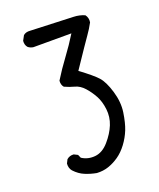

<svg xmlns="http://www.w3.org/2000/svg" viewBox="-143 -856 787 951"><g transform="rotate(-20 250.0 -380.0)"><path d="M201.2 7.8Q169.9 2 141.6 -9.8Q113.3 -21.5 89.8 -46.9Q76.2 -62.5 78.1 -86.9L87.9 -106.4Q103.5 -120.1 125 -118.2L144.5 -108.4L152.3 -90.8Q183.6 -70.3 222.7 -74.2Q261.7 -78.1 294.4 -115.7Q327.1 -153.3 342.8 -192.4Q358.4 -231.4 353.5 -273.4Q348.6 -315.4 332 -345.7Q315.4 -376 293.5 -400.4Q271.5 -424.8 245.1 -431.6Q218.8 -438.5 193.4 -450.2Q181.6 -463.9 183.6 -485.4Q214.8 -536.1 251.5 -585.4Q288.1 -634.8 319.3 -685.5H119.1Q103.5 -687.5 91.8 -697.3Q80.1 -710.9 82 -732.4L95.7 -757.8Q109.4 -769.5 130.9 -767.6Q327.1 -759.8 357.4 -758.8Q387.7 -757.8 415 -746.1Q428.7 -728.5 424.8 -705.1Q409.2 -675.8 389.6 -648.4Q370.1 -621.1 288.1 -499Q351.6 -452.1 375.5 -425.8Q399.4 -399.4 417 -340.8Q434.6 -282.2 426.8 -229.5Q418.9 -176.8 405.3 -142.6Q391.6 -108.4 368.7 -77.6Q345.7 -46.9 318.8 -28.3Q292 -9.8 263.2 0Q234.4 9.8 201.2 7.8Z"/></g></svg>

Font: JasonHandwriting4
Style: Regular
Weight: 400
Version: Version 1.01.21